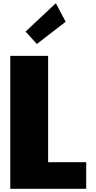

<svg xmlns="http://www.w3.org/2000/svg" viewBox="-20 -1172 599 1192"><path d="M138.8 -976 208.8 -899 387.7 -1037 326.7 -1152ZM278.8 -825H43.8V0H515.2V-165H278.8Z"/></svg>

Font: Blink
Style: Wide
Weight: 400
Designer: Mew Too
Foundry: Cannot Into Space Fonts
Version: Version 001.000